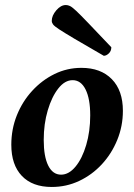

<svg xmlns="http://www.w3.org/2000/svg" viewBox="-20 -732 533 764"><path d="M186 12Q109 12 67 -32Q25 -76 25 -156Q25 -218 47 -273Q69 -328 108 -370.5Q147 -413 197 -437.5Q247 -462 304 -462Q381 -462 425 -417Q469 -372 469 -291Q469 -230 446.5 -175Q424 -120 385 -78Q346 -36 295 -12Q244 12 186 12ZM223 -37Q254 -37 280.5 -69Q307 -101 323 -155Q339 -209 339 -273Q339 -339 320.5 -376Q302 -413 269 -413Q238 -413 212 -380Q186 -347 170 -293Q154 -239 154 -175Q154 -109 172 -73Q190 -37 223 -37ZM393 -510Q318 -553 276 -578Q234 -603 215 -615.5Q196 -628 191 -635Q186 -642 186 -649Q186 -670 204 -691Q222 -712 242 -712Q250 -712 258.5 -708Q267 -704 283.5 -688.5Q300 -673 333 -638.5Q366 -604 423 -544Q423 -529 413 -519.5Q403 -510 393 -510Z"/></svg>

Font: Petrona
Style: Bold Italic
Weight: 700
Italic angle: -9°
Designer: Ringo R. Seeber
Foundry: Ringo R. Seeber
Version: Version 2.001; ttfautohint (v1.8.3)